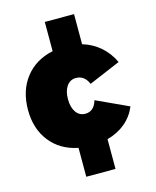

<svg xmlns="http://www.w3.org/2000/svg" viewBox="-128 -801 856 1053"><g transform="rotate(-15 300.0 -274.5)"><path d="M381 -229 563 -145Q541 -92 498 -56Q455 -20 395 -4V165H229V1Q129 -19 72 -91.5Q15 -164 15 -271Q15 -380 72 -453.5Q129 -527 229 -548V-714H395V-543Q452 -526 495 -488.5Q538 -451 563 -397L384 -321Q362 -373 314 -373Q281 -373 261.5 -345.5Q242 -318 242 -272Q242 -225 261.5 -197.5Q281 -170 314 -170Q364 -170 381 -229Z"/></g></svg>

Font: TypoPRO Montserrat Alternates
Style: Regular
Weight: 900
Designer: Julieta Ulanovsky
Foundry: Julieta Ulanovsky
Version: Version 6.001